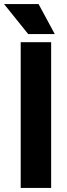

<svg xmlns="http://www.w3.org/2000/svg" viewBox="-45 -917 329 946"><path d="M-25 -897 94 -749H225L145 -897ZM57 -709V9H207V-709Z"/></svg>

Font: Kalas SG
Style: Bold
Weight: 700
Designer: Kalas
Foundry: Kalas
Version: Version 2.000;FEAKit 1.0